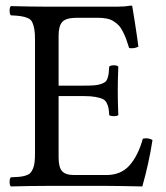

<svg xmlns="http://www.w3.org/2000/svg" viewBox="-20 -669 598 691"><path d="M190.9 -360.8H282.2Q304.2 -360.8 318.4 -361.8Q332.5 -362.8 342.8 -366.5Q353 -370.1 358.4 -374Q363.8 -377.9 366.9 -387.2Q370.1 -396.5 371.1 -404.8Q372.1 -413.1 373 -429.2Q377.9 -434.1 390.1 -434.1Q400.9 -434.1 405.8 -429.2Q403.8 -381.3 403.8 -342.8Q403.8 -306.6 405.8 -254.9Q401.9 -251 390.1 -251Q377 -251 373 -254.9Q372.1 -271.5 370.6 -279.5Q369.1 -287.6 364.3 -297.9Q359.4 -308.1 350.1 -312.5Q340.8 -316.9 324 -320.1Q307.1 -323.2 282.2 -323.2H190.9V-102.1Q190.9 -66.9 203.4 -53Q215.8 -39.1 247.1 -39.1H362.8Q415.5 -39.1 446.3 -74Q477.1 -108.9 494.1 -169.9Q513.7 -174.3 528.8 -165Q516.1 -82 492.2 2Q490.2 2 467.8 1.5Q445.3 1 415 0.5Q384.8 0 363.8 0H148.9Q93.3 0 19 2Q14.6 -2.4 14.6 -14.4Q14.6 -26.4 19 -30.8Q39.1 -31.7 50 -32.7Q61 -33.7 72.3 -37.1Q83.5 -40.5 88.9 -46.1Q94.2 -51.8 98.6 -61.8Q103 -71.8 104.5 -85.4Q106 -99.1 106 -120.1V-526.9Q106 -550.8 103.3 -565.4Q100.6 -580.1 95.7 -589.8Q90.8 -599.6 79.3 -604.2Q67.9 -608.9 55.2 -610.8Q42.5 -612.8 19 -613.8Q14.6 -618.2 14.6 -630.4Q14.6 -642.6 19 -647Q99.1 -645 148.9 -645H402.8Q429.2 -645 452.1 -648.9Q456.1 -648.9 456.1 -646Q457.5 -639.2 466.1 -584.2Q474.6 -529.3 478 -501Q462.4 -493.2 444.8 -496.1Q438.5 -516.6 434.1 -528.3Q429.7 -540 422.6 -554.4Q415.5 -568.8 408.2 -576.7Q400.9 -584.5 389.9 -591.8Q378.9 -599.1 364.7 -602.1Q350.6 -605 332 -605H256.8Q217.8 -605 204.3 -590.3Q190.9 -575.7 190.9 -541Z"/></svg>

Font: Common Serif
Style: Regular
Weight: 400
Designer: Philipp H. Poll, Khaled Hosny
Foundry: Stefan Peev, Context Ltd.
Version: Version 1.026